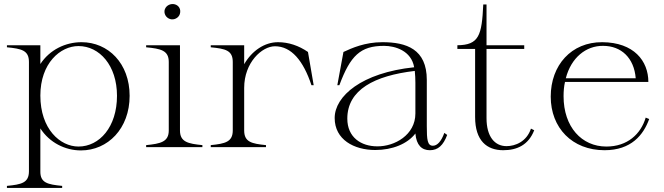

<svg xmlns="http://www.w3.org/2000/svg" viewBox="-20 -722 3256 942"><path d="M14 190V200H285V190C213 183 177 175 178 118V-92C223 -22 300 16 377 16C509 16 616 -91 616 -252C616 -411 511 -515 380 -515C301 -515 224 -478 178 -408V-500H14V-490C86 -483 122 -475 122 -418V118C122 175 86 183 14 190ZM365 -3C275 -3 178 -89 178 -253C178 -412 276 -496 365 -496C468 -496 554 -401 554 -252C554 -99 468 -3 365 -3Z M697 -10V0H973V-10C903 -17 863 -25 863 -82V-500H697V-490C769 -483 808 -475 808 -418V-82C808 -26 768 -17 697 -10ZM864 -661C867 -684 851 -700 831 -702C811 -704 790 -691 787 -669C785 -647 801 -630 821 -627C841 -625 862 -639 864 -661Z M1178 -82V-291C1178 -415 1265 -495 1329 -495C1409 -495 1468 -425 1508 -304H1519L1491 -467C1446 -498 1396 -515 1344 -515C1278 -515 1216 -473 1178 -407V-500H1014V-490C1086 -483 1122 -475 1122 -418V-82C1122 -26 1085 -17 1014 -10V0H1285V-10C1215 -17 1178 -25 1178 -82Z M1821 14C1905 14 1979 -16 2018 -67C2023 -9 2050 15 2089 15C2129 15 2155 -9 2174 -60L2160 -70C2145 -28 2125 -7 2104 -7C2077 -7 2074 -36 2074 -103V-330C2074 -481 1974 -515 1856 -515C1770 -515 1706 -486 1665 -467L1635 -304H1645C1699 -449 1748 -497 1864 -497C1919 -497 1998 -473 2012 -392C1754 -365 1622 -250 1622 -143C1622 -37 1717 14 1821 14ZM1831 -4C1752 -4 1684 -48 1684 -140C1684 -282 1818 -351 2015 -374C2017 -357 2018 -333 2018 -316V-165C2018 -60 1916 -3 1831 -4Z M2224 -482H2311V-148C2311 -31 2369 15 2449 15C2517 15 2573 -11 2601 -83L2585 -91C2564 -27 2508 -5 2465 -5C2407 -5 2367 -52 2367 -142V-482H2552V-500H2367V-700H2351C2344 -548 2330 -501 2224 -500Z M2946 15C3077 15 3137 -60 3165 -138L3148 -145C3124 -64 3058 -3 2955 -3C2834 -3 2745 -99 2745 -250C2745 -275 2747 -298 2752 -320H3161C3161 -423 3090 -514 2935 -515C2783 -516 2682 -402 2682 -248C2682 -95 2787 15 2946 15ZM2756 -338C2782 -439 2855 -498 2939 -497C3028 -497 3091 -438 3099 -338Z"/></svg>

Font: Sprat Light
Style: Regular
Weight: 300
Designer: Ethan Nakache
Foundry: Collletttivo
Version: Version 2.000;Glyphs 3.2 (3217)